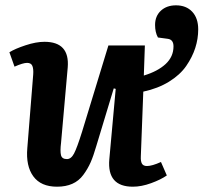

<svg xmlns="http://www.w3.org/2000/svg" viewBox="-20 -683 765 717"><path d="M15.1 -487.8Q36.1 -501 75.4 -513.9Q114.7 -526.9 146 -526.9Q240.7 -526.9 232.9 -431.2L208 -149.9Q204.1 -118.2 207.8 -103.5Q211.4 -88.9 230 -88.9Q245.6 -88.9 256.6 -109.9Q267.6 -130.9 286.1 -189.9L384.8 -513.2H521L517.1 -400.9Q568.8 -416.5 598.4 -443.8Q627.9 -471.2 627.9 -509.8Q627.9 -535.6 606 -538.1L569.8 -543Q559.1 -562 559.1 -589.8Q559.1 -623 580.8 -643.1Q602.5 -663.1 637.2 -663.1Q675.3 -663.1 697.8 -639.2Q720.2 -615.2 720.2 -573.2Q720.2 -538.1 709.2 -503.9Q698.2 -469.7 675.3 -436.5Q652.3 -403.3 611.1 -377.9Q569.8 -352.5 515.1 -340.8L505.9 -99.1Q504.9 -81.1 510 -72Q515.1 -63 528.8 -63Q547.9 -63 581.1 -78.1L603 -27.8Q580.6 -12.2 544.4 1Q508.3 14.2 476.1 14.2Q379.4 14.2 388.2 -87.9L412.1 -351.1L404.8 -353L339.8 -138.2Q329.1 -101.1 318.4 -76.7Q307.6 -52.2 291 -29.8Q274.4 -7.3 250 3.4Q225.6 14.2 192.9 14.2Q132.8 14.2 104.5 -24.4Q76.2 -63 82 -129.9L104 -404.8Q105.5 -425.8 100.8 -437Q96.2 -448.2 81.1 -448.2Q65.9 -448.2 34.2 -434.1Z"/></svg>

Font: Literata Book
Style: Bold Italic
Weight: 700
Italic angle: -3°
Designer: Latin by Veronika Burian and Jose Scaglione. Greek by Irene Vlachou. Cyrillic by Vera Evstafieva
Foundry: TypeTogether
Version: Version 1.003;PS 001.003;hotconv 1.0.88;makeotf.lib2.5.64775